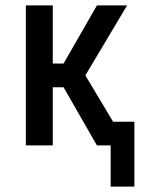

<svg xmlns="http://www.w3.org/2000/svg" viewBox="-20 -540 540 713"><path d="M391 153V0H340L216 -216H176V0H76V-520H176V-304H216L340 -520H452L297 -260L400 -88H479V153Z"/></svg>

Font: Iosevka Term Semibold
Style: Regular
Weight: 600
Monospace: yes
Designer: Belleve Invis
Foundry: Belleve Invis
Version: Version 31.4.0